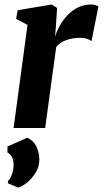

<svg xmlns="http://www.w3.org/2000/svg" viewBox="-20 -584 469 876"><path d="M42 0 105.5 -470.5 53.5 -498 61 -537.5 216 -563.5 240.5 -547.5 234.5 -456.5 231 -416.5Q239.5 -444 254.8 -470.5Q270 -497 291.2 -518Q312.5 -539 338.5 -551.2Q364.5 -563.5 395 -563.5Q407.5 -563.5 416.2 -560.5Q425 -557.5 429 -554.5L397.5 -396Q394 -400 380 -405.8Q366 -411.5 344 -411.5Q328 -411.5 312.2 -408.8Q296.5 -406 282.2 -401Q268 -396 256.2 -388Q244.5 -380 236.5 -369.5L186 0ZM63.5 272 16 252 16.5 241Q27 234 35 210Q43 186 42 162.5Q41.5 147 35 133.5Q28.5 120 14 111.5V84.5L104 44.5Q133 57 146 84.2Q159 111.5 159.5 142.5Q160 174 143.8 201.5Q127.5 229 105 247.8Q82.5 266.5 63.5 272Z"/></svg>

Font: Merriweather 28pt ExtraBold
Style: Italic
Weight: 800
Italic angle: -7.8°
Version: Version 2.101